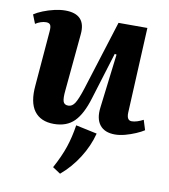

<svg xmlns="http://www.w3.org/2000/svg" viewBox="-85 -600 805 917"><g transform="rotate(10 317.0 -142.0)"><path d="M9 -483Q25 -494 51 -504.5Q77 -515 105.5 -521.5Q134 -528 158 -528Q259 -528 250 -430L224 -153Q220 -115 225 -99Q230 -83 250 -83Q269 -83 282 -103.5Q295 -124 312 -177L418 -514H558L538 -99Q537 -62 561 -62Q573 -62 587.5 -66.5Q602 -71 617 -79L632 -31Q617 -21 592.5 -10.5Q568 0 542 7Q516 14 493 14Q443 14 419.5 -16Q396 -46 403 -101L435 -363L426 -365L356 -138Q332 -58 295.5 -21.5Q259 15 197 15Q133 15 102 -26.5Q71 -68 79 -152L101 -417Q103 -440 97.5 -448.5Q92 -457 77 -457Q65 -457 51.5 -452.5Q38 -448 26 -440ZM407 25Q391 87 354.5 144.5Q318 202 268 244L230 219Q262 160 278.5 111Q295 62 304 3Z"/></g></svg>

Font: Literata 36pt
Style: Bold Italic
Weight: 700
Italic angle: -2°
Designer: Latin by Veronika Burian and Jose Scaglione. Greek by Irene Vlachou. Cyrillic by Vera Evstafieva
Foundry: TypeTogether
Version: Version 3.002